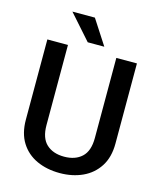

<svg xmlns="http://www.w3.org/2000/svg" viewBox="-131 -996 917 1099"><g transform="rotate(15 327.0 -446.0)"><path d="M471.2 -710.9H593.3V-235.8Q593.3 -154.8 558.1 -100.1Q522.9 -45.4 462.9 -17.8Q402.8 9.8 328.1 9.8Q251.5 9.8 191.4 -17.8Q131.3 -45.4 96.9 -100.1Q62.5 -154.8 62.5 -235.8V-710.9H184.6V-235.8Q184.6 -159.2 223.4 -123.3Q262.2 -87.4 328.1 -87.4Q394 -87.4 432.6 -123.3Q471.2 -159.2 471.2 -235.8ZM293 -901.9 388.2 -754.9H290L159.7 -901.9Z"/></g></svg>

Font: Vazirmatn RD UI FD Medium
Style: Regular
Weight: 500
Designer: Saber Rastikerdar
Foundry: Saber Rastikerdar
Version: Version 33.003